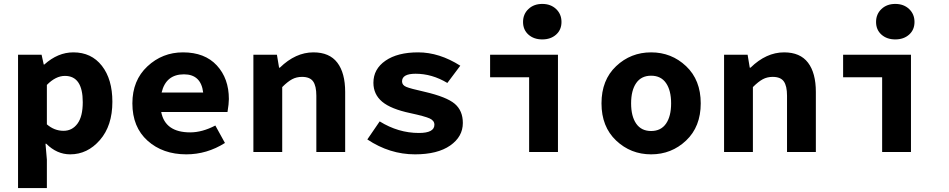

<svg xmlns="http://www.w3.org/2000/svg" viewBox="-20 -775 4840 979"><path d="M72 184V-496H192L203 -446H206Q275 -508 354 -508Q446 -508 499.5 -439.5Q553 -371 553 -256Q553 -134 489.5 -61Q426 12 338 12Q270 12 216 -42H212L219 39V184ZM304 -108Q348 -108 375 -144.5Q402 -181 402 -254Q402 -388 311 -388Q264 -388 219 -342V-141Q257 -108 304 -108Z M930 12Q810 12 732.5 -57.5Q655 -127 655 -248Q655 -365 731.5 -436.5Q808 -508 913 -508Q1024 -508 1085.5 -441.5Q1147 -375 1147 -270Q1147 -246 1140 -204H802Q822 -100 950 -100Q1011 -100 1078 -135L1127 -46Q1035 12 930 12ZM918 -396Q826 -396 804 -303H1016Q1005 -396 918 -396Z M1272 0V-496H1392L1403 -430H1407Q1487 -508 1578 -508Q1660 -508 1700 -455.5Q1740 -403 1740 -306V0H1593V-287Q1593 -337 1576.5 -360Q1560 -383 1520 -383Q1492 -383 1469.5 -371Q1447 -359 1419 -331V0Z M2096 12Q1967 12 1853 -64L1916 -156Q2011 -97 2116 -97Q2195 -97 2195 -139Q2195 -160 2171 -171Q2147 -182 2073 -198Q1973 -219 1928.5 -256.5Q1884 -294 1884 -353Q1884 -423 1945.5 -465.5Q2007 -508 2112 -508Q2220 -508 2327 -440L2261 -352Q2183 -399 2099 -399Q2030 -399 2030 -360Q2030 -341 2051.5 -332Q2073 -323 2145 -307Q2257 -281 2298.5 -246Q2340 -211 2340 -148Q2340 -78 2275.5 -33Q2211 12 2096 12Z M2678 0V-381H2479V-496H2825V0ZM2815.5 -598.5Q2788 -574 2745 -574Q2702 -574 2674.5 -598.5Q2647 -623 2647 -663Q2647 -703 2674.5 -729Q2702 -755 2745 -755Q2788 -755 2815.5 -729Q2843 -703 2843 -663Q2843 -623 2815.5 -598.5Z M3478.5 -58.5Q3404 12 3300 12Q3196 12 3121.5 -58.5Q3047 -129 3047 -248Q3047 -367 3121.5 -437.5Q3196 -508 3300 -508Q3404 -508 3478.5 -437.5Q3553 -367 3553 -248Q3553 -129 3478.5 -58.5ZM3224 -144.5Q3250 -107 3300 -107Q3350 -107 3376 -144.5Q3402 -182 3402 -248Q3402 -314 3376 -351.5Q3350 -389 3300 -389Q3250 -389 3224 -351.5Q3198 -314 3198 -248Q3198 -182 3224 -144.5Z M3672 0V-496H3792L3803 -430H3807Q3887 -508 3978 -508Q4060 -508 4100 -455.5Q4140 -403 4140 -306V0H3993V-287Q3993 -337 3976.5 -360Q3960 -383 3920 -383Q3892 -383 3869.5 -371Q3847 -359 3819 -331V0Z M4478 0V-381H4279V-496H4625V0ZM4615.5 -598.5Q4588 -574 4545 -574Q4502 -574 4474.5 -598.5Q4447 -623 4447 -663Q4447 -703 4474.5 -729Q4502 -755 4545 -755Q4588 -755 4615.5 -729Q4643 -703 4643 -663Q4643 -623 4615.5 -598.5Z"/></svg>

Font: TypoPRO Source Code Pro
Style: Bold
Weight: 700
Monospace: yes
Designer: Paul D. Hunt, Teo Tuominen
Foundry: Adobe Systems Incorporated
Version: Version 2.010;PS 1.0;hotconv 1.0.84;makeotf.lib2.5.63406